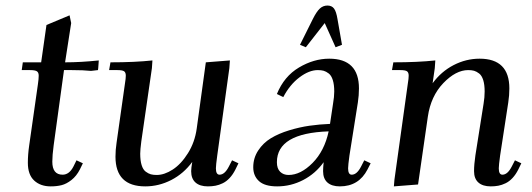

<svg xmlns="http://www.w3.org/2000/svg" viewBox="-20 -663 1913 690"><path d="M58.1 -411.1 62 -439H127.9L147 -573.2L230 -607.9L235.8 -580.1L213.9 -439Q270 -439 335 -445.8L333 -418L332 -411.1L307.1 -408.2Q280.3 -411.1 237.8 -411.1H210L172.9 -141.1Q168 -104.5 168 -82Q168 -35.2 205.1 -35.2Q229 -35.2 244.1 -64.9L254.9 -86.9L277.8 -76.2L267.1 -54.2Q254.9 -30.3 236.8 -16.1Q218.8 -2 201.4 2.4Q184.1 6.8 162.1 6.8Q125.5 6.8 102.8 -14.2Q80.1 -35.2 80.1 -78.1Q80.1 -107.9 85 -141.1L116.2 -359.9Q119.1 -379.4 119.1 -391.1Q119.1 -402.8 112.3 -407Q105.5 -411.1 87.9 -411.1Z M372.1 -411.1 377 -439Q464.4 -439 527.8 -445.8L525.9 -418L487.8 -154.8Q483.9 -124.5 483.9 -110.8Q483.9 -85.9 489 -69.6Q494.1 -53.2 503.7 -46.1Q513.2 -39.1 522 -36.6Q530.8 -34.2 543 -34.2Q570.8 -34.2 600.8 -53.7Q630.9 -73.2 655.5 -112.5Q680.2 -151.9 687 -201.2L719.7 -439L806.2 -445.8L804.2 -418L760.7 -104Q755.9 -68.8 755.9 -58.1Q755.9 -35.2 769 -35.2Q787.6 -35.2 802.7 -64.9L814 -86.9L836.9 -76.2L826.2 -54.2Q816.9 -35.6 805.2 -23.2Q793.5 -10.7 780.3 -4.4Q767.1 2 754.4 4.4Q741.7 6.8 727.1 6.8Q698.2 6.8 682.6 -7.1Q667 -21 667 -47.9Q667 -58.6 670.9 -81.1Q640.1 -39.1 595.5 -16.1Q550.8 6.8 502 6.8Q395 6.8 395 -100.1Q395 -124.5 398.9 -149.9L429.2 -363.8Q432.1 -380.9 432.1 -391.1Q432.1 -402.8 425.8 -407Q419.4 -411.1 401.9 -411.1Z M890.1 -62Q890.1 -95.2 908 -122.3Q925.8 -149.4 953.6 -166.3Q981.4 -183.1 1019 -194.6Q1056.6 -206.1 1092.5 -211.2Q1128.4 -216.3 1166 -217.8L1176.8 -290Q1181.2 -315.4 1181.2 -334Q1181.2 -358.9 1176 -375.2Q1170.9 -391.6 1161.4 -398.9Q1151.9 -406.2 1143.1 -408.7Q1134.3 -411.1 1122.1 -411.1Q1090.8 -411.1 1056.2 -385Q1021.5 -358.9 998 -314L975.1 -325.2Q1001 -388.7 1054.4 -420.4Q1107.9 -452.1 1163.1 -452.1Q1270 -452.1 1270 -345.2Q1270 -320.3 1266.1 -294.9L1235.8 -104Q1231 -68.8 1231 -58.1Q1231 -35.2 1244.1 -35.2Q1262.7 -35.2 1277.8 -64.9L1289.1 -86.9L1312 -76.2L1300.8 -54.2Q1269.5 6.8 1201.2 6.8Q1172.4 6.8 1156.7 -7.1Q1141.1 -21 1141.1 -47.9Q1141.1 -60.5 1143.1 -80.1Q1113.8 -39.1 1069.6 -16.1Q1025.4 6.8 976.1 6.8Q931.6 6.8 910.9 -12Q890.1 -30.8 890.1 -62ZM975.1 -80.1Q975.1 -57.1 986.8 -45.7Q998.5 -34.2 1017.1 -34.2Q1060.5 -34.2 1103.3 -77.4Q1146 -120.6 1161.1 -190.9Q975.1 -184.6 975.1 -80.1ZM1058.1 -502 1104 -594.2Q1117.7 -621.6 1129.4 -632.3Q1141.1 -643.1 1156.7 -643.1Q1172.4 -643.1 1180.4 -632.3Q1188.5 -621.6 1192.9 -594.2L1209 -502L1186 -493.2L1147 -580.1L1079.1 -493.2Z M1388.7 -411.1 1393.6 -439Q1481 -439 1544.4 -445.8L1542.5 -418L1534.7 -363.8Q1565.4 -405.8 1610.1 -429Q1654.8 -452.1 1703.6 -452.1Q1810.5 -452.1 1810.5 -345.2Q1810.5 -320.3 1806.6 -294.9L1777.3 -104Q1772.5 -68.8 1772.5 -58.1Q1772.5 -35.2 1785.6 -35.2Q1804.2 -35.2 1819.3 -64.9L1830.6 -86.9L1853.5 -76.2L1842.8 -54.2Q1833.5 -35.6 1821.8 -23.2Q1810.1 -10.7 1796.9 -4.4Q1783.7 2 1771 4.4Q1758.3 6.8 1743.7 6.8Q1714.8 6.8 1699.2 -7.1Q1683.6 -21 1683.6 -47.9Q1683.6 -71.8 1688.5 -105L1717.8 -290Q1721.7 -313 1721.7 -334Q1721.7 -358.9 1716.6 -375.2Q1711.4 -391.6 1701.9 -398.9Q1692.4 -406.2 1683.6 -408.7Q1674.8 -411.1 1662.6 -411.1Q1618.2 -411.1 1573.2 -364.3Q1528.3 -317.4 1517.6 -244.1L1482.4 0L1395.5 6.8L1397.5 -17.1L1445.8 -363.8Q1448.7 -380.9 1448.7 -391.1Q1448.7 -402.8 1442.4 -407Q1436 -411.1 1418.5 -411.1Z"/></svg>

Font: Dihjauti S
Style: Bold Italic
Weight: 700
Italic angle: -9°
Designer: T. Christopher White
Version: Version 3.0.0